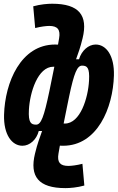

<svg xmlns="http://www.w3.org/2000/svg" viewBox="-20 -763 626 1018"><path d="M326.7 234.4C350.6 234.4 389.2 231.4 427.2 220.7L417 105.5C387.2 113.3 357.4 116.7 342.3 116.7C298.8 116.7 282.2 97.7 290 51.8L297.4 9.3C303.2 9.8 309.1 9.8 314.5 9.8C496.1 9.8 579.1 -190.9 584 -362.3C586.9 -468.8 543 -526.9 487.3 -526.9C448.7 -526.9 412.6 -494.6 398.9 -448.7H383.3C394.5 -481 405.8 -509.3 418 -560.5C447.3 -681.2 399.9 -743.2 256.8 -743.2C232.9 -743.2 194.3 -740.2 156.2 -729.5L166.5 -614.3C196.3 -622.1 226.1 -625.5 241.2 -625.5C284.7 -625.5 301.3 -606.4 293.5 -560.5L287.6 -526.4C282.2 -526.9 276.9 -526.9 272 -526.9C90.3 -526.9 6.3 -326.2 1.5 -154.8C-1.5 -48.3 43.5 9.8 99.1 9.8C137.7 9.8 173.8 -22.5 185.5 -68.4H203.1C190.9 -32.2 178.7 -3.9 165.5 51.8C136.2 172.4 183.6 234.4 326.7 234.4ZM331.1 -175.8V-175.3C332 -179.7 332.5 -183.6 333.5 -188L346.7 -252.4C373 -377.4 389.6 -415 415 -415C441.4 -415 456.1 -405.3 452.1 -335.9C447.3 -244.6 406.2 -107.9 323.7 -107.9C321.8 -107.9 319.8 -107.9 317.4 -107.9ZM241.7 -279.3C212.9 -142.6 197.8 -102.1 171.4 -102.1C145 -102.1 129.4 -111.8 133.3 -181.2C138.2 -272.5 180.2 -409.2 262.7 -409.2C264.2 -409.2 266.1 -409.2 268.1 -409.2Z"/></svg>

Font: Cascadia Mono NF
Style: Bold Italic
Weight: 700
Italic angle: -10°
Monospace: yes
Designer: Aaron Bell
Foundry: Saja Typeworks
Version: Version 2404.023